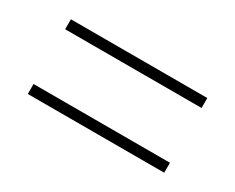

<svg xmlns="http://www.w3.org/2000/svg" viewBox="-55 -590 818 668"><g transform="rotate(30 354.0 -256.0)"><path d="M80 -406V-366H628V-406ZM80 -146V-106H628V-146Z"/></g></svg>

Font: Sprat Black
Style: Regular
Weight: 900
Designer: Ethan Nakache
Foundry: Collletttivo
Version: Version 2.000;Glyphs 3.2 (3217)